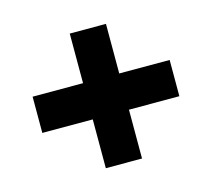

<svg xmlns="http://www.w3.org/2000/svg" viewBox="-77 -689 741 670"><g transform="rotate(-15 293.0 -354.0)"><path d="M357.9 -418H540V-287.1H357.9V-110.8H227.1V-287.1H44.9V-418H227.1V-597.2H357.9Z"/></g></svg>

Font: Open Sans ExtraBold
Style: Italic
Weight: 800
Italic angle: -12°
Designer: Monotype Design Team
Foundry: Monotype Imaging Inc.
Version: Version 3.000; ttfautohint (v1.8.4)